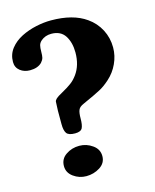

<svg xmlns="http://www.w3.org/2000/svg" viewBox="-151 -836 735 913"><g transform="rotate(-15 216.5 -379.5)"><path d="M97.2 -20.5Q68.8 -41 68.8 -73.7Q68.8 -108.9 97.7 -128.4Q126.5 -148.4 164.1 -148.4Q199.2 -148.4 228.5 -127.4Q257.8 -106.9 257.8 -72.8Q257.8 -38.6 227.1 -19Q196.8 0 160.2 0Q125.5 0 97.2 -20.5ZM109.4 -335.9Q110.4 -372.6 111.3 -379.9Q112.3 -386.7 120.1 -394Q127.9 -401.4 151.4 -414.1Q181.6 -430.7 198.2 -443.4Q215.3 -455.6 231 -477.1Q261.7 -519.5 261.7 -582Q261.7 -630.9 240.7 -664.1Q219.2 -697.3 173.3 -697.3Q143.1 -697.3 122.6 -679.7Q111.3 -669.9 108.4 -658.2Q105.5 -647 105.5 -627.4Q105.5 -607.9 103 -598.1Q100.6 -587.9 90.3 -576.2Q69.8 -555.7 31.7 -555.7Q3.4 -555.7 -16.6 -571.3Q-37.1 -587.4 -37.1 -614.7Q-37.1 -651.9 -15.1 -680.2Q6.8 -708 41.5 -725.6Q75.7 -742.7 114.3 -751Q152.8 -759.3 188 -759.3Q296.4 -759.3 360.4 -713.9Q398.4 -687.5 419.9 -646.5Q440.9 -606 440.9 -558.6Q440.9 -518.1 423.3 -480Q405.8 -441.9 374.5 -414.1Q347.2 -389.6 323.2 -377.4Q299.8 -364.7 237.8 -336.9Q215.3 -327.6 210 -314Q204.1 -300.8 204.1 -271.5Q204.1 -240.7 196.8 -225.6Q189 -210.4 161.1 -210.4Q128.9 -210.4 119.1 -224.6Q109.4 -238.8 109.4 -269.5Z"/></g></svg>

Font: inglobal
Style: Bold
Weight: 700
Designer: Andrey Kochetov, Denis Davydov, Evgeny Yurtaev
Foundry: inglobal.ru
Version: Version 1.00 September 25, 2014, initial release